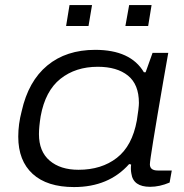

<svg xmlns="http://www.w3.org/2000/svg" viewBox="-20 -738 736 770"><path d="M245.1 -633.8 258.8 -717.8H349.1L335 -633.8ZM482.9 -633.8 498 -717.8H587.9L574.2 -633.8ZM276.9 12.2Q168.9 12.2 111.1 -40.5Q53.2 -93.3 53.2 -189.9Q53.2 -240.2 66.9 -292Q93.8 -412.6 169.7 -475.3Q245.6 -538.1 361.8 -538.1Q503.9 -538.1 557.1 -448.2H564L591.8 -525.9H654.8L634.8 -412.1Q581.1 -101.1 581.1 -79.1Q581.1 -54.2 612.8 -54.2H668.9L660.2 -5.9Q620.1 11.2 582 11.2Q514.2 11.2 506.8 -42Q503.4 -60.1 505.9 -78.1L498 -80.1Q416 12.2 276.9 12.2ZM294.9 -57.1Q387.2 -57.1 448.7 -105Q510.3 -152.8 528.8 -254.9Q537.1 -306.2 537.1 -325.2Q537.1 -399.4 493.2 -434.8Q449.2 -470.2 372.1 -470.2Q283.2 -470.2 222.4 -421.9Q161.6 -373.5 143.1 -272Q136.2 -228.5 136.2 -200.2Q136.2 -130.4 179.2 -93.8Q222.2 -57.1 294.9 -57.1Z"/></svg>

Font: Archivo Expanded Light
Style: Italic
Weight: 300
Width: 7
Italic angle: -10°
Designer: Hector Gatti
Foundry: Omnibus-Type
Version: Version 2.001